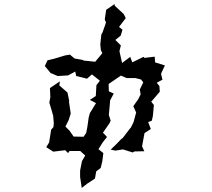

<svg xmlns="http://www.w3.org/2000/svg" viewBox="-20 -794 1040 942"><path d="M573 -110 552 -88 523 -60 546 -55 583 -61 631 -46 640 -51 688 -52 677 -76 689 -141 720 -161 707 -195 725 -202 730 -225 735 -279 722 -295 764 -344 762 -372 749 -388 777 -403 770 -432 789 -473 741 -488 739 -516 689 -510 684 -515 629 -488 619 -515 579 -485 566 -543 573 -571 546 -598 572 -619 581 -648 564 -662 597 -705 587 -725 543 -766 542 -774 501 -746 494 -699 500 -683 483 -635 477 -624 472 -575 475 -548 482 -533 447 -491 390 -497 386 -500 346 -507 323 -526 299 -522 246 -506 213 -498 200 -470 228 -436 263 -421 314 -424 349 -443 354 -421 407 -408 431 -429 470 -398 453 -376 450 -323 421 -304 451 -288 421 -239 415 -217 409 -174 403 -142 390 -123 341 -124 321 -153 301 -173 317 -205 327 -237 318 -298 320 -297 311 -340 271 -375 274 -395 225 -362 227 -317 222 -290 233 -254 241 -225 244 -188 242 -170 231 -158 221 -95 207 -72 241 -50 300 -57 314 -43 321 -53H374L398 -31L382 -3L373 43V74L381 128L408 107L446 82L452 47L474 30L482 -3L487 -43L463 -62L485 -97L505 -122L485 -143L517 -189L523 -202L514 -230L519 -284L520 -301L538 -335L514 -346L513 -382L573 -423L601 -411H644L672 -404L683 -390L666 -355L670 -331L658 -307L634 -273L648 -242L635 -194L619 -162L621 -168L583 -118Z"/></svg>

Font: チョークS
Style: Regular
Weight: 400
Designer: [Stick] Fontworks Inc.
Foundry: [Stick] Fontworks Inc.
Version: Version 1.200;FEAKit 1.0